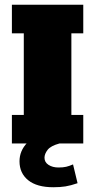

<svg xmlns="http://www.w3.org/2000/svg" viewBox="-20 -603 400 807"><path d="M30 0V-120H80V-463H30V-583H330V-463H280V-120H330V0ZM204 184Q135 184 98.5 154.5Q62 125 62 75Q62 31 94 -2.5Q126 -36 176 -52L230 0Q193 10 180 27Q167 44 167 60Q167 79 184 90Q201 101 226 101Q245 101 258 98Q271 95 287 88L306 167Q277 177 255 180.5Q233 184 204 184Z"/></svg>

Font: Rokkitt Black
Style: Regular
Weight: 900
Designer: Vernon Adams
Foundry: Vernon Adams
Version: Version 3.103